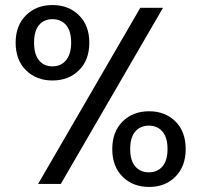

<svg xmlns="http://www.w3.org/2000/svg" viewBox="-20 -729 799 761"><path d="M42 -560Q42 -628 83 -668.5Q124 -709 188 -709Q252 -709 293 -668.5Q334 -628 334 -560Q334 -491 293 -450.5Q252 -410 188 -410Q124 -410 83 -450.5Q42 -491 42 -560ZM626 -698 221 0H131L536 -698ZM188 -653Q154 -653 134.5 -629.5Q115 -606 115 -560Q115 -514 134.5 -490Q154 -466 188 -466Q222 -466 242 -490.5Q262 -515 262 -560Q262 -606 242 -629.5Q222 -653 188 -653ZM425 -138Q425 -207 466 -247.5Q507 -288 571 -288Q635 -288 675.5 -247.5Q716 -207 716 -138Q716 -70 675.5 -29Q635 12 571 12Q507 12 466 -28.5Q425 -69 425 -138ZM570 -231Q536 -231 516 -207.5Q496 -184 496 -138Q496 -93 516 -69.5Q536 -46 570 -46Q604 -46 624 -69.5Q644 -93 644 -138Q644 -184 624 -207.5Q604 -231 570 -231Z"/></svg>

Font: Fz Poppins
Style: Regular
Weight: 400
Designer: Ninad Kale (Devanagari), Jonny Pinhorn (Latin)
Foundry: Indian Type Foundry
Version: Vit hóa bi Vntype.Com & FontZin.Com